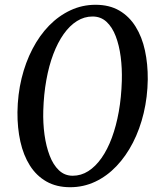

<svg xmlns="http://www.w3.org/2000/svg" viewBox="-20 -773 664 803"><path d="M273.5 10Q216 10 174 -14Q132 -38 105 -80.8Q78 -123.5 65.2 -180.8Q52.5 -238 53 -304Q54 -378 70.2 -445Q86.5 -512 115.8 -568.2Q145 -624.5 185.2 -665.8Q225.5 -707 274.8 -730Q324 -753 379.5 -753Q437.5 -753 479 -728.8Q520.5 -704.5 547.2 -661.5Q574 -618.5 586.2 -562Q598.5 -505.5 598 -440.5Q597 -367.5 581 -300.2Q565 -233 536 -176.5Q507 -120 467 -78Q427 -36 378 -13Q329 10 273.5 10ZM284 -38Q319 -38 349.2 -57.2Q379.5 -76.5 404.5 -112Q429.5 -147.5 447.8 -196.8Q466 -246 476.8 -306Q487.5 -366 489.5 -434.5Q491 -487 484.8 -535.2Q478.5 -583.5 464 -621.5Q449.5 -659.5 425.5 -681.8Q401.5 -704 367 -704Q332.5 -704 302 -685Q271.5 -666 246.5 -630.8Q221.5 -595.5 203 -546.8Q184.5 -498 173.8 -438.2Q163 -378.5 161 -310.5Q159.5 -258 166.2 -209.2Q173 -160.5 187.8 -122Q202.5 -83.5 226.5 -60.8Q250.5 -38 284 -38Z"/></svg>

Font: Merriweather 36pt
Style: Italic
Weight: 400
Italic angle: -7.8°
Version: Version 2.101